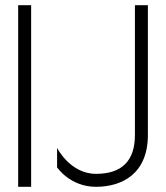

<svg xmlns="http://www.w3.org/2000/svg" viewBox="-20 -720 640 740"><path d="M100 -700H50V0H100ZM200 -75C200 -75 250 0 350 0C450 0 550 -50 550 -200V-700H500V-200C500 -100 450 -50 350 -50C250 -50 200 -150 200 -150Z"/></svg>

Font: LS-VG5000 Light
Style: Regular
Weight: 400
Designer: Justin Bihan, 2021
Foundry: Justin Bihan, 2021
Version: Version 1.000;Glyphs 3.1.2 (3151)